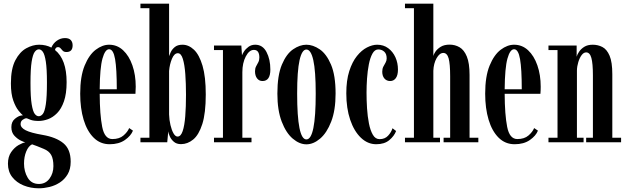

<svg xmlns="http://www.w3.org/2000/svg" viewBox="-20 -770 3393 1039"><path d="M190.5 249Q146 249 107.8 233.5Q69.5 218 46.2 188.2Q23 158.5 23 116Q23 78 40.5 53Q58 28 80.2 15.2Q102.5 2.5 117 0.5Q111.5 -0.5 93.2 -9Q75 -17.5 58.2 -35.2Q41.5 -53 41.5 -82Q41.5 -111.5 60.8 -127.2Q80 -143 95.5 -145Q102 -146.5 104 -146Q96.5 -151.5 80.8 -170.5Q65 -189.5 52 -225.5Q39 -261.5 39 -318.5Q39 -398 63 -443.8Q87 -489.5 122.2 -508.8Q157.5 -528 191.5 -528Q229 -528 258 -512.5Q267.5 -535.5 287.8 -549.8Q308 -564 331.5 -564Q353 -564 363 -553.2Q373 -542.5 373 -524.5Q373 -488.5 339.5 -488.5Q326.5 -488.5 319.8 -495.2Q313 -502 307.8 -508.5Q302.5 -515 293.5 -515Q281 -515 277.5 -499.5Q340.5 -449 340.5 -325.5Q340.5 -263 326.2 -222Q312 -181 289 -157.8Q266 -134.5 239.8 -125Q213.5 -115.5 189.5 -115.5Q162 -115.5 145.8 -121.5Q129.5 -127.5 126 -129.5Q124.5 -130 122.5 -130Q114.5 -130 103 -122Q91.5 -114 91.5 -98.5Q91.5 -79 119 -65Q146.5 -51 210.5 -40Q283.5 -27.5 323 5Q362.5 37.5 362.5 105Q362.5 145.5 346 173.2Q329.5 201 303.5 217.8Q277.5 234.5 247.5 241.8Q217.5 249 190.5 249ZM189.5 -141Q202 -141 212 -153.8Q222 -166.5 228 -205.8Q234 -245 234 -323.5Q234 -398 228 -436.5Q222 -475 212.2 -489Q202.5 -503 190.5 -503Q178 -503 167.8 -489Q157.5 -475 151.2 -436Q145 -397 145 -321.5Q145 -244 151.5 -205.2Q158 -166.5 168 -153.8Q178 -141 189.5 -141ZM190.5 225.5Q226.5 225.5 247.8 196.8Q269 168 269 129Q269 90 257 68.5Q245 47 216.5 35.5Q200 28.5 181 21Q162 13.5 153.5 11Q134 20.5 122 49.5Q110 78.5 110 115Q110 158 130 191.8Q150 225.5 190.5 225.5Z M573.5 10.5Q522.5 10.5 486.8 -25Q451 -60.5 432.5 -122.2Q414 -184 414 -263Q414 -356.5 438 -415Q462 -473.5 498 -500.8Q534 -528 570.5 -528Q614 -528 646.2 -498Q678.5 -468 696.5 -416.2Q714.5 -364.5 714.5 -301Q714.5 -280.5 713 -262.5H519.5Q520 -149.5 533 -83.5Q546 -17.5 588 -17.5Q626 -17.5 648.2 -36.8Q670.5 -56 679 -77L699.5 -63Q688.5 -35 655.8 -12.2Q623 10.5 573.5 10.5ZM570.5 -503.5Q548.5 -503.5 534.5 -453Q520.5 -402.5 519.5 -287H612Q612 -397 602.8 -450.2Q593.5 -503.5 570.5 -503.5Z M959.5 10Q935.5 10 920.8 -2.8Q906 -15.5 898.8 -32Q891.5 -48.5 890.5 -59L885 0H740V-24.5H788.5V-725.5H740V-750H895V-466Q897 -473 904 -488Q911 -503 926 -515.5Q941 -528 967.5 -528Q1001 -528 1029.8 -500.8Q1058.5 -473.5 1076 -414.2Q1093.5 -355 1093.5 -259Q1093.5 -157.5 1074.8 -98.8Q1056 -40 1025.5 -15Q995 10 959.5 10ZM941 -31Q958.5 -31 968.5 -60.5Q978.5 -90 982.5 -141Q986.5 -192 986.5 -257Q986.5 -318 982.8 -369.2Q979 -420.5 969.5 -451.2Q960 -482 942.5 -482Q923 -482 910.5 -452Q898 -422 895 -386V-150.5Q896 -120.5 902.5 -93Q909 -65.5 919 -48.2Q929 -31 941 -31Z M1138 0V-24.5H1186.5V-499H1138V-523.5H1286L1289.5 -470.5Q1291.5 -477.5 1300.5 -491.5Q1309.5 -505.5 1325 -516.8Q1340.5 -528 1361 -528Q1401.5 -528 1422.2 -488.5Q1443 -449 1443 -393.5Q1443 -331.5 1400.5 -331.5Q1382 -331.5 1371 -346Q1360 -360.5 1360 -384.5Q1360 -400 1366 -411.2Q1372 -422.5 1377.8 -433.2Q1383.5 -444 1383.5 -458.5Q1383.5 -500 1354 -500Q1328.5 -500 1310 -464.5Q1291.5 -429 1291.5 -379.5V-24.5H1341V0Z M1638 11Q1600.5 11 1564.2 -19.8Q1528 -50.5 1504.5 -111.8Q1481 -173 1481 -263.5Q1481 -362.5 1505.5 -420.5Q1530 -478.5 1566.2 -503.2Q1602.5 -528 1638 -528Q1673.5 -528 1710 -503.2Q1746.5 -478.5 1771.2 -420.5Q1796 -362.5 1796 -263.5Q1796 -173 1772.2 -111.8Q1748.5 -50.5 1712.2 -19.8Q1676 11 1638 11ZM1638 -15.5Q1688.5 -15.5 1688.5 -263.5Q1688.5 -386.5 1675.5 -444.2Q1662.5 -502 1638 -502Q1614 -502 1601 -444.2Q1588 -386.5 1588 -263.5Q1588 -15.5 1638 -15.5Z M2016 10.5Q1969.5 10.5 1932.8 -24.8Q1896 -60 1875 -122Q1854 -184 1854 -265Q1854 -335 1870 -385Q1886 -435 1911.5 -466.8Q1937 -498.5 1966 -513.2Q1995 -528 2021 -528Q2055.5 -528 2080.8 -509.2Q2106 -490.5 2119.8 -460Q2133.5 -429.5 2133.5 -393.5Q2133.5 -363 2122 -347.2Q2110.5 -331.5 2091.5 -331.5Q2072 -331.5 2060.2 -345.2Q2048.5 -359 2048.5 -382Q2048.5 -398 2054.5 -409.5Q2060.5 -421 2066.5 -431.2Q2072.5 -441.5 2072.5 -454Q2072.5 -478.5 2059.2 -490.5Q2046 -502.5 2027 -502.5Q2008 -502.5 1995.5 -480Q1983 -457.5 1976 -421.8Q1969 -386 1966.2 -345.5Q1963.5 -305 1963.5 -268.5Q1963.5 -228 1966.2 -184Q1969 -140 1976.5 -102Q1984 -64 1997.8 -40.5Q2011.5 -17 2034 -17Q2063 -17 2080.2 -35.8Q2097.5 -54.5 2104 -76L2123.5 -61Q2113 -33.5 2086.5 -11.5Q2060 10.5 2016 10.5Z M2171.5 0V-24.5H2220V-725.5H2171.5V-750H2325V-467Q2326.5 -475.5 2336.2 -490.2Q2346 -505 2365 -516.8Q2384 -528.5 2413 -528.5Q2442.5 -528.5 2467 -514.2Q2491.5 -500 2506.2 -464.2Q2521 -428.5 2521 -364.5V-24.5H2568.5V0H2380.5V-24.5H2416V-357Q2416 -424.5 2407.8 -454Q2399.5 -483.5 2379 -483.5Q2358.5 -483.5 2342.5 -455Q2326.5 -426.5 2325 -387V-24.5H2361V0Z M2765 10.5Q2714 10.5 2678.2 -25Q2642.5 -60.5 2624 -122.2Q2605.5 -184 2605.5 -263Q2605.5 -356.5 2629.5 -415Q2653.5 -473.5 2689.5 -500.8Q2725.5 -528 2762 -528Q2805.5 -528 2837.8 -498Q2870 -468 2888 -416.2Q2906 -364.5 2906 -301Q2906 -280.5 2904.5 -262.5H2711Q2711.5 -149.5 2724.5 -83.5Q2737.5 -17.5 2779.5 -17.5Q2817.5 -17.5 2839.8 -36.8Q2862 -56 2870.5 -77L2891 -63Q2880 -35 2847.2 -12.2Q2814.5 10.5 2765 10.5ZM2762 -503.5Q2740 -503.5 2726 -453Q2712 -402.5 2711 -287H2803.5Q2803.5 -397 2794.2 -450.2Q2785 -503.5 2762 -503.5Z M2948 0V-24.5H2997V-499H2948V-523.5H3100.5V-463Q3103.5 -475 3113.8 -490.2Q3124 -505.5 3142 -516.8Q3160 -528 3187.5 -528Q3216 -528 3240 -515.5Q3264 -503 3278.8 -468.5Q3293.5 -434 3293.5 -368V-24.5H3341V0H3152V-24.5H3188.5V-362.5Q3188.5 -426.5 3180.2 -456.5Q3172 -486.5 3152 -486.5Q3138.5 -486.5 3127.5 -471.8Q3116.5 -457 3109.5 -434.2Q3102.5 -411.5 3102 -388.5V-24.5H3138V0Z"/></svg>

Font: Imbue 50pt SemiBold
Style: Regular
Weight: 600
Designer: Tyler Finck
Foundry: Etcetera Type Company
Version: Version 1.102; ttfautohint (v1.8.3)